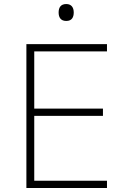

<svg xmlns="http://www.w3.org/2000/svg" viewBox="-20 -933 640 953"><path d="M309 -829C337 -829 346 -848 346 -871C346 -895 335 -913 309 -913C281 -913 271 -895 271 -871C271 -846 282 -829 309 -829ZM111 0H511V-36H150V-358H491V-394H150V-678H511V-714H111Z"/></svg>

Font: Noto Sans Mono ExtraLight
Style: Regular
Weight: 200
Designer: Monotype Design Team
Foundry: Monotype Imaging Inc.
Version: Version 2.014